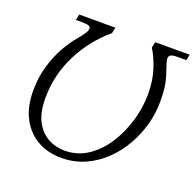

<svg xmlns="http://www.w3.org/2000/svg" viewBox="-127 -846 1002 988"><g transform="rotate(20 374.0 -351.5)"><path d="M306 11Q235 11 178 -20.5Q121 -52 87.5 -114Q54 -176 54 -266Q54 -336 71.5 -397.5Q89 -459 116.5 -509Q144 -559 175 -595Q195 -619 206 -635.5Q217 -652 217 -664Q217 -674 206.5 -678Q196 -682 167 -682H136L143 -714H341L334 -682Q238 -601 182 -489Q126 -377 126 -251Q126 -173 151.5 -124.5Q177 -76 219 -53Q261 -30 311 -30Q381 -30 437.5 -68Q494 -106 533.5 -168Q573 -230 594.5 -304Q616 -378 616 -449Q616 -525 596 -585Q576 -645 552 -682L559 -714H748L741 -682H689Q666 -682 656 -676Q646 -670 646 -657Q646 -648 651.5 -630.5Q657 -613 664 -592Q677 -555 682.5 -520.5Q688 -486 688 -435Q688 -373 671 -309.5Q654 -246 621 -188.5Q588 -131 541 -86Q494 -41 435 -15Q376 11 306 11Z"/></g></svg>

Font: Noto Serif Light
Style: Italic
Weight: 300
Italic angle: -12°
Designer: Monotype Design Team
Foundry: Monotype Imaging Inc.
Version: Version 2.013